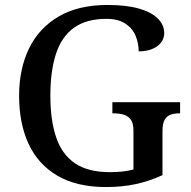

<svg xmlns="http://www.w3.org/2000/svg" viewBox="-20 -744 769 774"><path d="M407 10Q289 10 211 -36Q133 -82 95 -164.5Q57 -247 57 -358Q57 -466 97 -548.5Q137 -631 216.5 -677.5Q296 -724 413 -724Q489 -724 540 -709.5Q591 -695 616.5 -669Q642 -643 642 -611Q642 -578 613.5 -557.5Q585 -537 539 -537Q539 -570 526.5 -600Q514 -630 485 -649Q456 -668 409 -668Q328 -668 278 -632Q228 -596 205.5 -526.5Q183 -457 183 -358Q183 -259 206.5 -190Q230 -121 282.5 -85.5Q335 -50 423 -50Q449 -50 473.5 -52.5Q498 -55 518 -61V-218Q518 -247 507.5 -261.5Q497 -276 479.5 -281.5Q462 -287 439 -287H433V-332H706V-287H701Q682 -287 667 -281.5Q652 -276 643.5 -260.5Q635 -245 635 -214V-38Q583 -14 528 -2Q473 10 407 10Z"/></svg>

Font: Noto Serif Khmer Medium
Style: Regular
Weight: 500
Version: Version 2.003